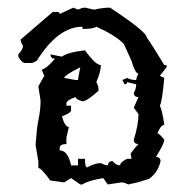

<svg xmlns="http://www.w3.org/2000/svg" viewBox="-20 -472 484 501"><path d="M171.4 -452.1 183.6 -446.8Q194.8 -452.1 201.7 -452.1L225.6 -446.8Q249 -452.1 267.1 -452.1Q362.8 -388.7 362.8 -374.5Q375 -357.9 408.7 -302.2H414.6V-296.4L397 -274.4L408.7 -268.6Q402.8 -204.6 397 -196.3Q402.8 -186.5 408.7 -146.5Q399.9 -146.5 390.6 -124Q395.5 -124 408.7 -107.4Q408.7 -97.2 387.2 -63Q398.9 -61 398.9 -51.8Q393.1 -22.9 369.1 -5.4L338.9 3.9L314.9 9.3Q303.7 3.9 297.4 3.9L261.2 9.3L249.5 -7.3Q208.5 -0.5 195.3 9.3H189.5L165.5 -7.3L147.5 3.9L111.3 -1Q87.4 -33.7 80.1 -33.7V-50.3L72.8 -94.2Q76.2 -140.6 80.1 -157.7Q85.9 -186.5 85.9 -209L80.1 -246.6L95.7 -274.4Q89.8 -285.2 89.8 -291Q102.1 -293.5 123.5 -318.8Q111.8 -318.8 111.8 -330.1L141.6 -324.2Q156.2 -335.4 201.7 -340.8Q229.5 -302.2 243.2 -302.2Q243.2 -285.2 231.4 -257.8Q237.3 -248 237.3 -235.4Q206.1 -207.5 195.3 -207.5Q177.2 -212.9 177.2 -218.8Q153.3 -210.4 153.3 -202.1V-196.3H165.5V-185.1Q165.5 -176.8 141.6 -168.5Q149.4 -140.6 159.7 -140.6L153.3 -112.8V-96.2Q135.7 -96.2 135.7 -85.4V-79.6Q157.2 -79.6 165.5 -40.5H183.6V-57.6H201.7Q201.7 -35.2 207.5 -35.2Q227.1 -46.4 243.2 -46.4Q254.9 -40.5 261.2 -40.5Q263.2 -51.8 273.4 -51.8Q282.7 -40.5 293.5 -40.5Q293.5 -48.8 311.5 -57.6H323.2L320.8 -71.3Q335.4 -90.8 341.3 -96.2Q329.1 -96.2 329.1 -107.4Q341.3 -146 341.3 -174.3L329.1 -190.9L341.3 -218.8Q329.1 -218.8 329.1 -230Q335.4 -239.7 335.4 -252L311.5 -257.8Q311.5 -252 305.2 -252L299.3 -263.2L311.5 -268.6Q321.8 -263.2 335.4 -263.2Q335.4 -269 341.3 -279.8Q333 -279.8 323.2 -313L303.2 -357.4Q281.2 -379.9 231.4 -402.3Q224.1 -396.5 195.3 -396.5V-402.3Q131.3 -402.3 75.7 -313L64 -307.6H45.9Q37.1 -307.6 27.8 -324.2V-330.1Q40 -343.3 40 -352.1Q33.7 -362.8 33.7 -368.7L117.7 -440.9H129.4Q135.7 -440.9 135.7 -435.5ZM147.5 -268.6 177.2 -263.2H183.6Q183.6 -267.1 189.5 -296.4Q147.5 -275.4 147.5 -268.6Z"/></svg>

Font: Truetypewriter PolyglOTT
Style: Regular
Weight: 400
Designer: Sergey Beatoff a.k.a. Sam_T
Version: Version 3.76